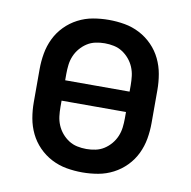

<svg xmlns="http://www.w3.org/2000/svg" viewBox="-67 -609 684 687"><g transform="rotate(10 275.0 -265.0)"><path d="M275 12Q246 12 217.5 7Q189 2 163 -11.5Q137 -25 116.5 -46Q96 -67 83.5 -93Q71 -119 66 -147.5Q61 -176 61 -205V-325Q61 -354 66 -382.5Q71 -411 83.5 -437Q96 -463 116.5 -484Q137 -505 163 -518.5Q189 -532 217.5 -537Q246 -542 275 -542Q304 -542 332.5 -537Q361 -532 387 -518.5Q413 -505 433.5 -484Q454 -463 466.5 -437Q479 -411 484 -382.5Q489 -354 489 -325V-205Q489 -176 484 -147.5Q479 -119 466.5 -93Q454 -67 433.5 -46Q413 -25 387 -11.5Q361 2 332.5 7Q304 12 275 12ZM392 -302V-325Q392 -342 390 -358.5Q388 -375 381.5 -390.5Q375 -406 364 -419Q353 -432 339 -441Q325 -450 308.5 -453.5Q292 -457 275 -457Q258 -457 241.5 -453.5Q225 -450 211 -441Q197 -432 186 -419Q175 -406 168.5 -390.5Q162 -375 160 -358.5Q158 -342 158 -325V-302ZM275 -73Q292 -73 308.5 -76.5Q325 -80 339 -89Q353 -98 364 -111Q375 -124 381.5 -139.5Q388 -155 390 -171.5Q392 -188 392 -205V-228H158V-205Q158 -188 160 -171.5Q162 -155 168.5 -139.5Q175 -124 186 -111Q197 -98 211 -89Q225 -80 241.5 -76.5Q258 -73 275 -73Z"/></g></svg>

Font: Lode Dark
Style: Bold
Weight: 700
Monospace: yes
Designer: Belleve Invis
Foundry: Belleve Invis
Version: Version 29.2.0; ttfautohint (v1.8.3)